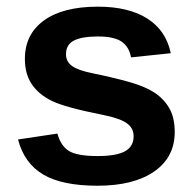

<svg xmlns="http://www.w3.org/2000/svg" viewBox="-20 -559 596 588"><path d="M515.1 -154.3Q515.1 -77.6 452.4 -33.9Q389.6 9.8 278.8 9.8Q169.9 9.8 112.1 -24.7Q54.2 -59.1 35.2 -131.8L155.8 -149.9Q166 -112.3 191.2 -96.7Q216.3 -81.1 278.8 -81.1Q336.4 -81.1 362.8 -95.7Q389.2 -110.4 389.2 -141.6Q389.2 -167 367.9 -181.9Q346.7 -196.8 295.9 -207Q179.7 -230 139.2 -249.8Q98.6 -269.5 77.4 -301Q56.2 -332.5 56.2 -378.4Q56.2 -454.1 114.5 -496.3Q172.9 -538.6 279.8 -538.6Q374 -538.6 431.4 -502Q488.8 -465.3 502.9 -396L381.3 -383.3Q375.5 -415.5 352.5 -431.4Q329.6 -447.3 279.8 -447.3Q231 -447.3 206.5 -434.8Q182.1 -422.4 182.1 -393.1Q182.1 -370.1 200.9 -356.7Q219.7 -343.3 264.2 -334.5Q326.2 -321.8 374.3 -308.3Q422.4 -294.9 451.4 -276.4Q480.5 -257.8 497.8 -228.8Q515.1 -199.7 515.1 -154.3Z"/></svg>

Font: Liberation Sans
Style: Bold
Weight: 700
Designer: Steve Matteson
Foundry: Ascender Corporation
Version: Version 2.1.5